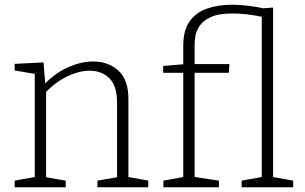

<svg xmlns="http://www.w3.org/2000/svg" viewBox="-20 -792 1289 812"><path d="M42 0V-28L136 -45L127 -34V-489L136 -478L42 -494V-522L164 -528L172 -429L164 -432Q214 -484 269 -508Q324 -532 373 -532Q439 -532 481.5 -492.5Q524 -453 523 -370V-34L514 -45L607 -28V0H392V-28L484 -44L475 -33V-359Q475 -428 443 -460.5Q411 -493 358 -493Q316 -493 266.5 -470Q217 -447 169 -398L175 -411V-33L166 -44L258 -28V0Z M671 0V-28L764 -45L755 -33V-494L764 -484H670V-513L764 -521L755 -510V-599Q755 -663 781.5 -701Q808 -739 855 -755.5Q902 -772 963 -772Q995 -772 1031.5 -767.5Q1068 -763 1107 -754L1066 -755L1135 -760V-33L1126 -45L1220 -28V0H1002V-28L1096 -45L1087 -33V-730L1097 -719Q1061 -727 1026.5 -731Q992 -735 964 -735Q904 -735 871 -719.5Q838 -704 823.5 -681.5Q809 -659 806 -637.5Q803 -616 803 -602V-510L794 -521H950L948 -484H794L803 -494V-33L794 -45L906 -28V0Z"/></svg>

Font: Bitter Thin Light
Style: Regular
Weight: 300
Version: Version 2.002